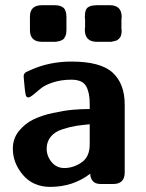

<svg xmlns="http://www.w3.org/2000/svg" viewBox="-20 -714 565 745"><path d="M29.8 -137.2Q29.8 -176.3 53 -205.1Q76.2 -233.9 108.6 -250Q141.1 -266.1 185.5 -275.6Q230 -285.2 262.5 -288.1Q294.9 -291 328.1 -291V-312Q328.1 -355 314 -379.9Q299.8 -404.8 256.8 -404.8Q217.8 -404.8 185.8 -394.3Q153.8 -383.8 138.4 -370.8Q123 -357.9 109.6 -346.9Q96.2 -335.9 89.8 -335.9L85.9 -336.9L82 -339.8Q79.1 -344.7 76.7 -364.3Q74.2 -383.8 73.2 -399.9L71.8 -417Q71.8 -421.9 72.5 -424.3Q73.2 -426.8 76.2 -429.9Q79.1 -433.1 80.6 -434.1Q82 -435.1 89.1 -438Q96.2 -440.9 100.1 -442.9Q171.9 -475.1 256.8 -475.1Q370.6 -475.1 417.2 -432.1Q463.9 -389.2 463.9 -308.1V-44.9Q463.9 0 418.9 0H371.1Q349.1 0 339.6 -12Q330.1 -23.9 330.1 -40Q264.2 10.7 175.8 11.2Q108.9 11.2 69.3 -34.9Q29.8 -81.1 29.8 -137.2ZM96.2 -597.2V-649.9Q96.2 -693.8 143.1 -693.8H191.9Q214.8 -693.8 226.3 -683.8Q237.8 -673.8 237.8 -647V-598.1Q237.8 -590.3 236.8 -584.2Q235.8 -578.1 233.4 -573.5Q231 -568.8 229 -565.4Q227.1 -562 223.1 -560.1Q219.2 -558.1 216.6 -556.6Q213.9 -555.2 209.5 -554.2Q205.1 -553.2 203.1 -553.2Q201.2 -553.2 196.8 -551.8H192.9H142.1Q96.2 -552.2 96.2 -597.2ZM161.1 -137.2Q161.1 -108.4 180.2 -85.2Q199.2 -62 230 -62Q264.2 -62 296.1 -83.5Q328.1 -105 328.1 -153.8V-231.9Q297.4 -229 275.1 -225.6Q252.9 -222.2 222.9 -212.6Q192.9 -203.1 177 -183.6Q161.1 -164.1 161.1 -137.2ZM309.1 -599.1Q309.1 -601.1 309.6 -604.5Q310.1 -607.9 310.1 -609.9V-640.1Q310.1 -641.1 309.6 -643.1Q309.1 -645 309.1 -646Q309.1 -663.1 312.5 -673.1Q315.9 -683.1 324.5 -687.5Q333 -691.9 338.6 -692.4Q344.2 -692.9 355 -693.8H405.8Q451.7 -693.8 452.1 -648.9Q452.1 -647 451.7 -643.6Q451.2 -640.1 451.2 -638.2V-602.1Q451.2 -601.1 451.7 -599.1Q452.1 -597.2 452.1 -595.2Q452.1 -586.4 450.2 -578.6Q448.2 -570.8 444.6 -566.9Q440.9 -563 437.5 -560.1Q434.1 -557.1 428.5 -555.7Q422.9 -554.2 419.9 -553.7Q417 -553.2 412.1 -551.8H407.2H355Q309.1 -552.2 309.1 -599.1Z"/></svg>

Font: CMU Sans Serif
Style: Bold
Weight: 700
Version: Version 0.7.0